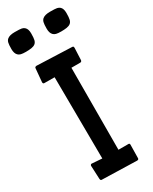

<svg xmlns="http://www.w3.org/2000/svg" viewBox="-265 -1026 863 1084"><g transform="rotate(-30 166.5 -484.0)"><path d="M285.6 -102.5Q293.5 -102.5 293.5 -93.3L292 -6.3Q292 3.4 280.3 3.4L53.7 -2.9Q45.4 -2.9 44.9 -14.6L41 -101.1Q42 -108.9 48.8 -110.4L116.7 -105.5L112.8 -637.2L45.9 -637.7Q37.1 -637.7 37.1 -648.4L44.9 -734.4Q45.4 -740.2 48.1 -741.9Q50.8 -743.7 56.6 -744.6L284.7 -735.8Q290 -735.4 291.5 -733.2Q293 -731 293.5 -724.6L290 -647Q289.1 -636.2 278.8 -636.2H221.7L220.2 -102.5ZM-5.9 -855.5Q-19 -868.7 -19 -896.7Q-19 -924.8 -15.9 -937.7Q-12.7 -950.7 -3.9 -958Q11.2 -970.7 44.9 -970.7Q78.6 -970.7 90.1 -968.3Q101.6 -965.8 108.4 -959Q122.1 -946.8 122.1 -918Q122.1 -889.2 118.7 -875.5Q115.2 -861.8 106 -854.5Q96.7 -847.2 81.1 -844.7Q65.4 -842.3 44.7 -842.3Q23.9 -842.3 12.5 -845.2Q1 -848.1 -5.9 -855.5ZM224.1 -855.5Q210.9 -868.7 210.9 -896.7Q210.9 -924.8 214.1 -937.7Q217.3 -950.7 226.1 -958Q241.2 -970.7 274.9 -970.7Q308.6 -970.7 320.1 -968.3Q331.5 -965.8 338.9 -959Q352.1 -946.8 352.1 -918Q352.1 -889.2 348.6 -875.5Q345.2 -861.8 335.9 -854.5Q326.7 -847.2 311 -844.7Q295.4 -842.3 274.7 -842.3Q253.9 -842.3 242.4 -845.2Q231 -848.1 224.1 -855.5Z"/></g></svg>

Font: Wellfleet
Style: Regular
Weight: 400
Designer: Riccardo De Franceschi
Foundry: Riccardo De Franceschi
Version: Version 1.002